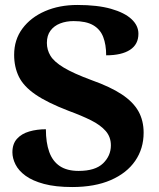

<svg xmlns="http://www.w3.org/2000/svg" viewBox="-20 -744 641 774"><path d="M271 10Q204 10 157.5 -2.5Q111 -15 83 -35.5Q55 -56 42.5 -81Q30 -106 30 -130Q30 -164 48.5 -184.5Q67 -205 98 -214Q129 -223 165 -223Q165 -169 178.5 -131.5Q192 -94 221 -74.5Q250 -55 297 -55Q364 -55 395.5 -85.5Q427 -116 427 -158Q427 -192 406 -216Q385 -240 347 -259Q309 -278 257 -297Q171 -330 123 -363Q75 -396 56 -435Q37 -474 37 -523Q37 -584 70.5 -629Q104 -674 161.5 -699Q219 -724 292 -724Q373 -724 427.5 -708.5Q482 -693 510 -667Q538 -641 538 -608Q538 -565 504 -543Q470 -521 408 -521Q408 -564 396 -595Q384 -626 355.5 -642.5Q327 -659 277 -659Q247 -659 222.5 -649.5Q198 -640 183.5 -620.5Q169 -601 169 -571Q169 -543 183.5 -519Q198 -495 237 -471.5Q276 -448 349 -421Q425 -394 471 -363.5Q517 -333 538 -295.5Q559 -258 559 -209Q559 -145 525 -95.5Q491 -46 426.5 -18Q362 10 271 10Z"/></svg>

Font: Noto Serif Armenian
Style: Bold
Weight: 700
Version: Version 2.007